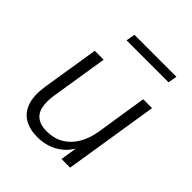

<svg xmlns="http://www.w3.org/2000/svg" viewBox="-189 -800 931 931"><g transform="rotate(45 276.5 -334.0)"><path d="M215 8Q163 8 126.5 -13.5Q90 -35 75 -79Q60 -123 70 -191L117 -485H178L131 -190Q124 -141 132 -108.5Q140 -76 164 -60Q188 -44 227 -44Q278 -44 315 -66Q352 -88 375.5 -128Q399 -168 408 -222L449 -485H510L433 0H374L392 -115H402Q379 -57 330 -24.5Q281 8 215 8ZM190 -630 198 -676H486L478 -630Z"/></g></svg>

Font: Nunito Sans 12pt ExtraLight 12pt Light
Style: Italic
Weight: 300
Italic angle: -9°
Version: Version 3.101;gftools[0.9.27]